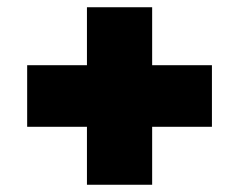

<svg xmlns="http://www.w3.org/2000/svg" viewBox="-20 -615 660 530"><path d="M220 -105V-265H55V-435H220V-595H400V-435H565V-265H400V-105Z"/></svg>

Font: Montserrat Thin Black
Style: Regular
Weight: 900
Version: Version 9.000